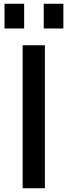

<svg xmlns="http://www.w3.org/2000/svg" viewBox="-20 -998 358 1018"><path d="M212 -847V-978H316V-847ZM4 -847V-978H108V-847ZM100 0V-758H218V0Z"/></svg>

Font: Biryani DemiBold
Style: Regular
Weight: 600
Designer: Dan Reynolds and Mathieu Réguer
Foundry: Dan Reynolds and Mathieu Réguer
Version: Version 1.003;PS 001.003;hotconv 1.0.70;makeotf.lib2.5.58329